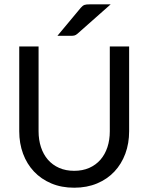

<svg xmlns="http://www.w3.org/2000/svg" viewBox="-20 -855 682 882"><path d="M68.4 0ZM320.8 -70.3Q359.4 -70.3 389.9 -83.7Q420.4 -97.2 441.4 -121.3Q462.4 -145.5 473.4 -178.7Q484.4 -211.9 484.4 -252V-641.6H573.2V-252Q573.2 -196.3 555.7 -148.9Q538.1 -101.6 505.6 -66.9Q473.1 -32.2 426.3 -12.5Q379.4 7.3 320.8 7.3Q262.2 7.3 215.6 -12.5Q168.9 -32.2 136.2 -66.9Q103.5 -101.6 85.9 -148.9Q68.4 -196.3 68.4 -252V-641.6H157.2V-252.4Q157.2 -212.4 168.2 -179Q179.2 -145.5 200.2 -121.3Q221.2 -97.2 251.7 -83.7Q282.2 -70.3 320.8 -70.3ZM488.3 -835 335.4 -699.7Q328.1 -693.4 321.5 -691.9Q314.9 -690.4 305.2 -690.4H243.7L351.1 -819.3Q355.5 -824.2 359.4 -827.4Q363.3 -830.6 367.9 -832.3Q372.6 -834 378.2 -834.5Q383.8 -835 391.6 -835Z"/></svg>

Font: Carlito
Style: Regular
Weight: 400
Designer: Lukasz Dziedzic
Foundry: tyPoland Lukasz Dziedzic
Version: Version 1.103; Beta1; all basic design good, some composites